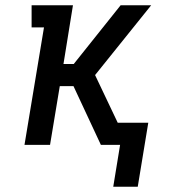

<svg xmlns="http://www.w3.org/2000/svg" viewBox="-20 -550 640 729"><path d="M410 159 436 0H363L259 -223H207L170 0H73L147 -446H100V-530H257L221 -307H260L438 -530H554L341 -265L427 -84H543L503 159Z"/></svg>

Font: Iosevka Slab Medium Extended
Style: Italic
Weight: 500
Width: 7
Italic angle: -9°
Monospace: yes
Designer: Belleve Invis
Foundry: Belleve Invis
Version: Version 11.1.0; ttfautohint (v1.8.3)